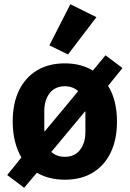

<svg xmlns="http://www.w3.org/2000/svg" viewBox="-20 -836 612 906"><path d="M94 50 14 -10 81 -93Q61 -127 50.5 -169.5Q40 -212 40 -263Q40 -348 69.5 -409Q99 -470 154 -503.5Q209 -537 286 -537Q324 -537 357 -528.5Q390 -520 418 -503L478 -575L558 -515L490 -431Q511 -398 521.5 -355Q532 -312 532 -262Q532 -178 502.5 -116.5Q473 -55 418 -21.5Q363 12 286 12Q248 12 214.5 3.5Q181 -5 154 -21ZM286 -96Q332 -96 357.5 -128.5Q383 -161 383 -214V-264Q383 -271 383 -279Q383 -287 383 -295Q383 -303 383 -310H381L286 -196L222 -119Q234 -108 250.5 -102Q267 -96 286 -96ZM286 -429Q240 -429 214.5 -396.5Q189 -364 189 -311V-262Q189 -255 189 -247Q189 -239 189 -231Q189 -223 189 -216H191L286 -330L349 -406Q337 -417 321 -423Q305 -429 286 -429ZM435 -755 301 -579 213 -622 312 -816Z"/></svg>

Font: IBM Plex Sans
Style: Regular
Weight: 400
Designer: Mike Abbink, Paul van der Laan, Pieter van Rosmalen
Foundry: Bold Monday
Version: Version 3.201